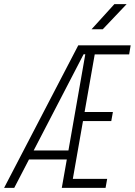

<svg xmlns="http://www.w3.org/2000/svg" viewBox="-35 -914 656 934"><path d="M265.6 0 290 -138.2H106L34.2 0H-15.1L345.7 -693.4H600.6L593.3 -649.4H425.8L376.5 -369.1H514.2L506.3 -325.2H368.7L319.3 -43.9H486.3L478.5 0ZM128.9 -182.1H297.9L379.9 -649.9H371.6ZM410.2 -771.5 521.5 -894H581.1L464.8 -771.5Z"/></svg>

Font: Cascadia Mono ExtraLight
Style: Italic
Weight: 200
Italic angle: -10°
Monospace: yes
Designer: Aaron Bell
Foundry: Saja Typeworks
Version: Version 2404.023; ttfautohint (v1.8.4)